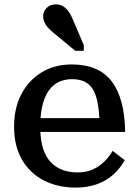

<svg xmlns="http://www.w3.org/2000/svg" viewBox="-20 -841 630 873"><path d="M163 -264Q163 -208 175 -168.5Q187 -129 210 -104.5Q233 -80 264 -68.5Q295 -57 333 -57Q373 -57 403 -71Q433 -85 455 -107Q477 -129 492 -155L547 -113Q527 -76 495.5 -47.5Q464 -19 421 -3.5Q378 12 324 12Q243 12 179.5 -20.5Q116 -53 80 -115Q44 -177 44 -265Q44 -350 77.5 -413.5Q111 -477 170 -512.5Q229 -548 306 -548Q367 -548 412.5 -529Q458 -510 487.5 -471.5Q517 -433 532.5 -375.5Q548 -318 549 -241H135V-304H458L433 -280Q431 -336 423.5 -375Q416 -414 401 -437Q386 -460 363 -470.5Q340 -481 307 -481Q274 -481 247.5 -468.5Q221 -456 202 -429.5Q183 -403 173 -362Q163 -321 163 -264ZM310 -755 361 -636V-610H322L222 -693Q208 -704 197.5 -716Q187 -728 181.5 -741Q176 -754 176 -767Q176 -789 192 -805Q208 -821 233 -821Q252 -821 266 -813Q280 -805 291 -790Q302 -775 310 -755Z"/></svg>

Font: Roboto Serif 20pt Medium
Style: Regular
Weight: 500
Version: Version 1.008